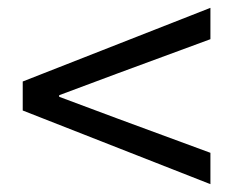

<svg xmlns="http://www.w3.org/2000/svg" viewBox="-20 -616 595 490"><path d="M517 -146V-226L281 -313L131 -369V-373L281 -429L517 -516V-596L38 -408V-334Z"/></svg>

Font: Source Han Sans HK
Style: Regular
Weight: 400
Designer: Ryoko NISHIZUKA 西塚涼子 (kana, bopomofo & ideographs); Paul D. Hunt (Latin, Greek & Cyrillic); Sandoll Communications 산돌커뮤니
Foundry: Adobe
Version: Version 2.000;hotconv 1.0.107;makeotfexe 2.5.65593